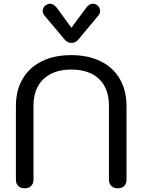

<svg xmlns="http://www.w3.org/2000/svg" viewBox="-20 -1008 770 1038"><path d="M66 -37V-434Q66 -519 102 -581Q138 -643 205.5 -676.5Q273 -710 365 -710Q457 -710 524.5 -676.5Q592 -643 628 -581Q664 -519 664 -434V-37Q664 -15 651.5 -2.5Q639 10 617 10Q595 10 582 -2.5Q569 -15 569 -37V-437Q569 -530 515.5 -581Q462 -632 365 -632Q269 -632 215 -580.5Q161 -529 161 -437V-37Q161 -15 148 -2.5Q135 10 113 10Q91 10 78.5 -2.5Q66 -15 66 -37ZM328 -796 222 -922Q211 -934 211 -950Q211 -967 227 -980Q240 -988 251 -988Q269 -988 287 -966L366 -858L446 -966Q462 -988 482 -988Q494 -988 505 -980Q521 -968 521 -950Q521 -934 510 -922L405 -796Q390 -776 366 -776Q343 -776 328 -796Z"/></svg>

Font: Kodchasan Medium
Style: Regular
Weight: 500
Designer: Katatrad Aksorn Co.,Ltd.
Foundry: Cadson Demak Co.,Ltd.
Version: Version 1.000; ttfautohint (v1.6)